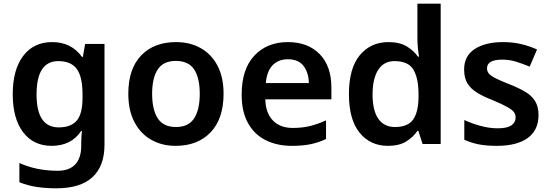

<svg xmlns="http://www.w3.org/2000/svg" viewBox="-20 -780 2977 1040"><path d="M263 -552Q366 -552 424 -472H429L441 -542H546V4Q546 120 480.5 180Q415 240 285 240Q227 240 178 232.5Q129 225 85 207V103Q178 145 293 145Q355 145 387.5 110.5Q420 76 420 10V-4Q420 -19 421 -39Q422 -59 424 -71H420Q392 -29 351.5 -9.5Q311 10 260 10Q161 10 105 -64Q49 -138 49 -270Q49 -402 105.5 -477Q162 -552 263 -552ZM296 -449Q178 -449 178 -268Q178 -90 298 -90Q364 -90 395.5 -126.5Q427 -163 427 -250V-269Q427 -365 395.5 -407Q364 -449 296 -449Z M1191 -272Q1191 -137 1121 -63.5Q1051 10 931 10Q857 10 799 -23Q741 -56 708 -119Q675 -182 675 -272Q675 -407 744.5 -479.5Q814 -552 934 -552Q1009 -552 1067 -519.5Q1125 -487 1158 -424.5Q1191 -362 1191 -272ZM804 -272Q804 -186 834.5 -139Q865 -92 933 -92Q1001 -92 1031.5 -139Q1062 -186 1062 -272Q1062 -358 1031.5 -404Q1001 -450 932 -450Q865 -450 834.5 -404Q804 -358 804 -272Z M1539 -552Q1648 -552 1711.5 -487Q1775 -422 1775 -306V-242H1417Q1419 -168 1458 -127.5Q1497 -87 1566 -87Q1618 -87 1660 -97.5Q1702 -108 1746 -128V-27Q1706 -8 1663 1Q1620 10 1560 10Q1481 10 1419.5 -20.5Q1358 -51 1323.5 -113Q1289 -175 1289 -267Q1289 -406 1358 -479Q1427 -552 1539 -552ZM1539 -459Q1488 -459 1456.5 -426.5Q1425 -394 1420 -330H1653Q1652 -386 1624.5 -422.5Q1597 -459 1539 -459Z M2081 10Q1986 10 1928 -61Q1870 -132 1870 -270Q1870 -410 1929 -481Q1988 -552 2084 -552Q2144 -552 2182.5 -529Q2221 -506 2244 -473H2250Q2247 -487 2244 -516Q2241 -545 2241 -570V-760H2367V0H2269L2246 -71H2241Q2218 -37 2180 -13.5Q2142 10 2081 10ZM2119 -92Q2189 -92 2217.5 -132Q2246 -172 2247 -253V-269Q2247 -356 2219.5 -402.5Q2192 -449 2117 -449Q2059 -449 2028.5 -401.5Q1998 -354 1998 -268Q1998 -182 2029 -137Q2060 -92 2119 -92Z M2897 -157Q2897 -75 2838.5 -32.5Q2780 10 2671 10Q2614 10 2573.5 2Q2533 -6 2495 -23V-130Q2535 -111 2583.5 -98Q2632 -85 2675 -85Q2727 -85 2750 -101Q2773 -117 2773 -144Q2773 -160 2764 -172.5Q2755 -185 2728.5 -200Q2702 -215 2650 -237Q2598 -257 2563.5 -278.5Q2529 -300 2511.5 -329Q2494 -358 2494 -404Q2494 -477 2551.5 -514.5Q2609 -552 2705 -552Q2755 -552 2799.5 -542Q2844 -532 2889 -512L2849 -419Q2811 -435 2775 -446Q2739 -457 2701 -457Q2618 -457 2618 -410Q2618 -393 2628.5 -381Q2639 -369 2665.5 -355.5Q2692 -342 2741 -323Q2789 -304 2824 -283.5Q2859 -263 2878 -233Q2897 -203 2897 -157Z"/></svg>

Font: Noto Sans Bassa Vah SemiBold
Style: Regular
Weight: 600
Designer: Monotype Design Team
Foundry: Monotype Imaging Inc.
Version: Version 2.002; ttfautohint (v1.8.4.7-5d5b)